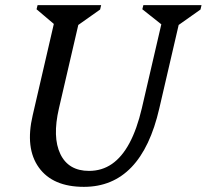

<svg xmlns="http://www.w3.org/2000/svg" viewBox="-20 -710 803 746"><path d="M107 -262 197 -651 221 -590 122 -674 126 -690H373L369 -673L253 -591L293 -651L209 -289Q183 -177 214.5 -111.5Q246 -46 326 -46Q376 -46 415 -73Q454 -100 483 -154Q512 -208 531 -289L615 -651L639 -590L533 -674L537 -690H763L759 -673L643 -591L683 -651L599 -289Q529 16 306 16Q185 16 131 -59Q77 -134 107 -262Z"/></svg>

Font: Platypi Light
Style: Italic
Weight: 300
Italic angle: -13°
Designer: David Sargent
Foundry: Bolt Cutter Type
Version: Version 1.200